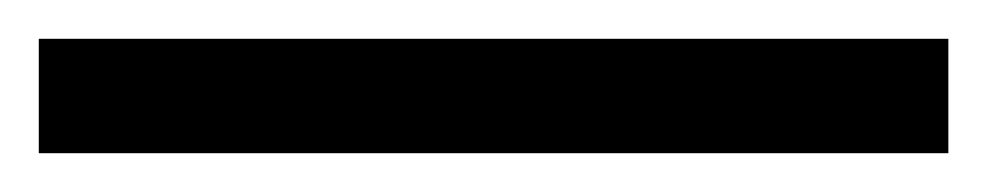

<svg xmlns="http://www.w3.org/2000/svg" viewBox="-25 -839 509 99"><path d="M-5 -760V-819H464V-760Z"/></svg>

Font: Noto Serif Telugu
Style: Regular
Weight: 400
Designer: Jelle Bosma - Monotype Design Team
Foundry: Monotype Imaging Inc.
Version: Version 2.003